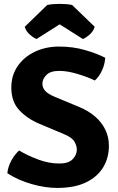

<svg xmlns="http://www.w3.org/2000/svg" viewBox="-20 -932 596 967"><path d="M17 -59.5Q20 -92 37.2 -123.5Q54.5 -155 76.5 -174Q119 -148.5 172.5 -128.5Q226 -108.5 279 -108.5Q325 -108.5 346 -130.2Q367 -152 367 -178.5Q367 -197.5 354.8 -218.8Q342.5 -240 300 -257.5L179.5 -308Q117.5 -334 77.2 -377Q37 -420 37 -491Q37 -552.5 69 -599Q101 -645.5 155.8 -671.5Q210.5 -697.5 278 -697.5Q348 -697.5 409.5 -679.5Q471 -661.5 510 -641Q508 -608.5 494 -577.8Q480 -547 458 -526.5Q419.5 -545 369 -560Q318.5 -575 278.5 -575Q234 -575 213.8 -554.5Q193.5 -534 193.5 -511Q193.5 -490 207.8 -474.2Q222 -458.5 255.5 -444.5L378 -393.5Q425.5 -374 459.2 -344.8Q493 -315.5 510.8 -278.2Q528.5 -241 528.5 -197.5Q528.5 -137.5 499.8 -89.5Q471 -41.5 413.2 -13.5Q355.5 14.5 268.5 14.5Q207.5 14.5 139.8 -4.8Q72 -24 17 -59.5ZM343 -907 457 -797Q450 -774 431 -757.5Q412 -741 397.5 -735.5L280.5 -809.5L164 -735.5Q149.5 -741 130.5 -757.5Q111.5 -774 104.5 -797L218 -907Q245.5 -912.5 280.5 -912.5Q316.5 -912.5 343 -907Z"/></svg>

Font: Signika Negative
Style: Bold
Weight: 700
Designer: Anna Giedry
Foundry: Anna Giedry
Version: Version 2.001